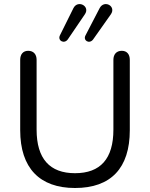

<svg xmlns="http://www.w3.org/2000/svg" viewBox="-20 -931 750 960"><path d="M355 9C535 9 629 -91 629 -280V-632C629 -659 615 -677 589 -677C562 -677 547 -659 547 -632V-283C547 -137 482 -65 355 -65C229 -65 163 -137 163 -283V-632C163 -659 148 -677 121 -677C95 -677 81 -659 81 -632V-280C81 -91 178 9 355 9ZM319 -734 404 -859C433 -900 369 -934 347 -890L280 -755C266 -728 301 -709 319 -734ZM445 -733 534 -859C563 -900 501 -934 478 -890L408 -755C393 -729 426 -709 445 -733Z"/></svg>

Font: SN Pro Book
Style: Regular
Weight: 350
Designer: Tobias Whetton
Foundry: Supernotes
Version: Version 1.003;Glyphs 3.3 (3324)